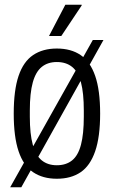

<svg xmlns="http://www.w3.org/2000/svg" viewBox="-20 -743 480 811"><path d="M220 12Q161 12 120 -15.5Q79 -43 58.5 -104Q38 -165 38 -263Q38 -362 58.5 -422.5Q79 -483 120 -510.5Q161 -538 220 -538Q280 -538 320.5 -510.5Q361 -483 382 -422.5Q403 -362 403 -263Q403 -165 382 -104Q361 -43 320.5 -15.5Q280 12 220 12ZM220 -45Q259 -45 284.5 -65.5Q310 -86 322 -131.5Q334 -177 334 -250V-276Q334 -350 322 -395Q310 -440 284.5 -460.5Q259 -481 220 -481Q182 -481 156.5 -460.5Q131 -440 118.5 -395Q106 -350 106 -276V-250Q106 -177 118.5 -131.5Q131 -86 156.5 -65.5Q182 -45 220 -45ZM23 48 372 -574H417L70 48ZM187 -591 256 -723H325V-720L239 -591Z"/></svg>

Font: Archivo Condensed Light
Style: Regular
Weight: 300
Width: 3
Designer: Hector Gatti
Foundry: Omnibus-Type
Version: Version 2.001